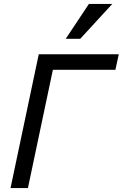

<svg xmlns="http://www.w3.org/2000/svg" viewBox="-20 -950 620 970"><path d="M247.1 -597.2 121.1 0H33.2L175.8 -675.8H580.1L563 -597.2ZM385.3 -753.9H312L429.2 -930.2H547.4Z"/></svg>

Font: Lorenzo Sans
Style: Italic
Weight: 400
Italic angle: -12°
Foundry: Intel Corporation
Version: Version 1.00; ttfautohint (v1.5)